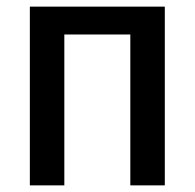

<svg xmlns="http://www.w3.org/2000/svg" viewBox="-20 -559 587 579"><path d="M477 -539V0H373V-455H174V0H70V-539Z"/></svg>

Font: Noto Sans Display SemiCondensed Medium
Style: Regular
Weight: 500
Width: 4
Designer: Monotype Design Team
Foundry: Monotype Imaging Inc.
Version: Version 2.003